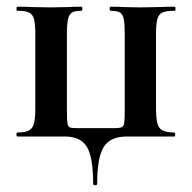

<svg xmlns="http://www.w3.org/2000/svg" viewBox="-20 -406 571 571"><path d="M173 0H32Q29 0 29 -6Q29 -12 32 -12Q55 -12 66 -18Q77 -24 81 -38.5Q85 -53 85 -83V-305Q85 -335 81 -349.5Q77 -364 66 -369Q55 -374 32 -374Q29 -374 29 -380Q29 -386 32 -386Q60 -386 75 -385L131 -384L184 -385Q198 -386 222 -386Q225 -386 225 -380Q225 -374 222 -374Q203 -374 194.5 -369Q186 -364 182.5 -349.5Q179 -335 179 -305V-81Q179 -50 180.5 -40Q182 -30 187 -27.5Q192 -25 208 -25H320Q337 -25 342.5 -28Q348 -31 349.5 -41Q351 -51 351 -83V-305Q351 -335 348 -349.5Q345 -364 336.5 -369Q328 -374 309 -374Q306 -374 306 -380Q306 -386 309 -386Q333 -386 347 -385L396 -384L454 -385Q470 -386 499 -386Q502 -386 502 -380Q502 -374 499 -374Q475 -374 463.5 -369Q452 -364 448 -349.5Q444 -335 444 -305V-81Q444 -39 454.5 -25.5Q465 -12 498 -12Q501 -12 501 -6Q501 0 498 0H357Q308 0 288.5 31Q269 62 269 140Q269 145 263 145Q257 145 257 140Q257 62 238.5 31Q220 0 173 0Z"/></svg>

Font: Cormorant Garamond
Style: Bold
Weight: 700
Designer: Christian Thalmann (Catharsis Fonts)
Foundry: Catharsis Fonts
Version: Version 4.000